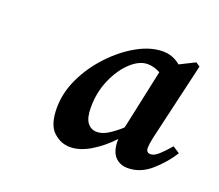

<svg xmlns="http://www.w3.org/2000/svg" viewBox="-69 -836 600 525"><g transform="rotate(20 231.0 -573.0)"><path d="M176 -405Q149 -405 127.5 -425Q106 -445 106 -494Q106 -538 126.5 -581Q147 -624 180.5 -659.5Q214 -695 252.5 -716.5Q291 -738 327 -738Q355 -738 378 -719L422 -741L434 -733L381 -505Q379 -496 378 -488.5Q377 -481 377 -476Q377 -462 390 -462Q400 -462 413 -473.5Q426 -485 442 -504L462 -491Q443 -460 412 -432.5Q381 -405 344 -405Q322 -405 308 -419Q294 -433 293 -462Q293 -466 293 -471Q266 -442 235 -423.5Q204 -405 176 -405ZM193 -527Q193 -496 203.5 -482.5Q214 -469 231 -469Q246 -469 262.5 -479Q279 -489 298 -506Q299 -509 300 -513L336 -681Q317 -691 299 -691Q275 -691 250.5 -668.5Q226 -646 209.5 -608.5Q193 -571 193 -527Z"/></g></svg>

Font: DeepMind Serif Display
Style: Italic
Weight: 400
Italic angle: -12°
Designer: Frank Grießhammer / Modifications: Colophon Foundry
Foundry: Colophon Foundry
Version: Version 5.003; ttfautohint (v1.8.2)